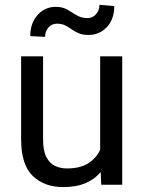

<svg xmlns="http://www.w3.org/2000/svg" viewBox="-20 -760 591 790"><path d="M396.5 0 394.5 -52.2Q370.1 -22.9 332 -6.6Q293.9 9.8 240.2 9.8Q162.6 9.8 114.7 -36.1Q66.9 -82 66.9 -187.5V-528.3H157.2V-186.5Q157.2 -139.2 171.1 -113Q185.1 -86.9 207.5 -76.9Q230 -66.9 254.4 -66.9Q309.6 -66.9 342.8 -87.9Q376 -108.9 392.1 -143.6V-528.3H482.9V0ZM389.2 -740.2 450.2 -734.9Q450.2 -681.2 419.7 -648.7Q389.2 -616.2 344.7 -616.2Q319.8 -616.2 303.7 -623.3Q287.6 -630.4 274.9 -639.4Q262.2 -648.4 248.3 -655.5Q234.4 -662.6 213.9 -662.6Q193.4 -662.6 179.4 -647Q165.5 -631.3 165.5 -608.4L104.5 -611.3Q104.5 -665 134.8 -698.5Q165 -731.9 209.5 -731.9Q237.3 -731.9 256.8 -720.5Q276.4 -709 295.4 -697.3Q314.5 -685.5 340.3 -685.5Q360.8 -685.5 375 -701.4Q389.2 -717.3 389.2 -740.2Z"/></svg>

Font: Vazirmatn RD UI
Style: Regular
Weight: 400
Designer: Saber Rastikerdar
Foundry: Saber Rastikerdar
Version: Version 33.003